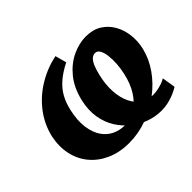

<svg xmlns="http://www.w3.org/2000/svg" viewBox="-144 -914 1169 1169"><g transform="rotate(-45 440.5 -330.0)"><path d="M381 16Q300 16 236.5 -12Q173 -40 131.5 -89.5Q90 -139 75.5 -205Q61 -271 77 -347Q97 -431 149 -499Q201 -567 276 -612.5Q351 -658 437 -676L457 -603Q400 -574 362.5 -541.5Q325 -509 303 -469Q281 -429 270 -379Q253 -303 261 -246Q269 -189 294 -152Q319 -115 356.5 -97Q394 -79 436 -79Q488 -79 532.5 -106Q577 -133 609.5 -184Q642 -235 657 -306Q665 -341 667.5 -378.5Q670 -416 666 -448Q662 -480 651 -499.5Q640 -519 620 -519Q603 -519 589 -505.5Q575 -492 564.5 -466.5Q554 -441 546 -407Q529 -336 533 -277.5Q537 -219 557.5 -176.5Q578 -134 612 -111Q646 -88 691 -88Q707 -88 727.5 -91.5Q748 -95 768 -101.5Q788 -108 804 -118L818 -31Q804 -22 780 -11Q756 0 724.5 8Q693 16 657 16Q609 16 559.5 -1Q510 -18 467.5 -51.5Q425 -85 395 -132Q365 -179 354.5 -240Q344 -301 361 -374Q382 -461 428.5 -517.5Q475 -574 534.5 -602Q594 -630 652 -630Q712 -630 753.5 -604.5Q795 -579 820 -536Q845 -493 851.5 -439.5Q858 -386 845 -331Q828 -260 784 -197.5Q740 -135 676 -87Q612 -39 536.5 -11.5Q461 16 381 16Z"/></g></svg>

Font: Ysabeau Black
Style: Italic
Weight: 900
Italic angle: -12°
Version: Version 2.000;gftools[0.9.27.dev2+g8671c4b]